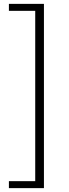

<svg xmlns="http://www.w3.org/2000/svg" viewBox="-20 -864 355 992"><path d="M26 108H207V-844H26V-808H162V72H26Z"/></svg>

Font: Spoqa Han Sans Neo Light
Style: Regular
Weight: 300
Designer: [Spoqa Han Sans Neo] Dong-huui Kim ___ Younghwa Kang ___ Yujin Lee ___ [Noto Sans] Ryoko NISHIZUKA ____ (kana & ideograp
Foundry: Spoqa (http://www.spoqa-han-sans.com)
Version: Version 1.100;hotconv 1.0.109;makeotfexe 2.5.65596